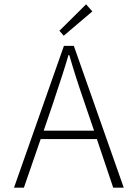

<svg xmlns="http://www.w3.org/2000/svg" viewBox="-20 -872 640 892"><path d="M225 -388 183 -265H417L375 -388Q329 -521 302 -616H298Q281 -555 225 -388ZM45 0 277 -659H323L555 0H506L430 -226H169L91 0ZM276 -706 256 -729 380 -852 409 -819Z"/></svg>

Font: TypoPRO Source Code Pro
Style: Regular
Weight: 300
Monospace: yes
Designer: Paul D. Hunt, Teo Tuominen
Foundry: Adobe Systems Incorporated
Version: Version 2.010;PS 1.0;hotconv 1.0.84;makeotf.lib2.5.63406